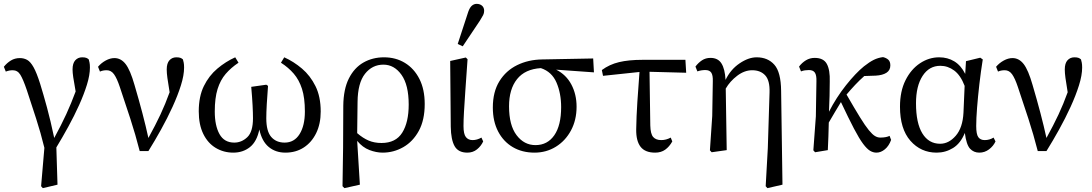

<svg xmlns="http://www.w3.org/2000/svg" viewBox="-20 -778 5661 995"><path d="M193 187 210 -12Q191 -90 167 -164Q143 -238 119 -311Q100 -367 85.5 -390.5Q71 -414 46 -414Q28 -414 10 -407L0 -432Q16 -452 36.5 -464.5Q57 -477 83 -477Q104 -477 121 -467.5Q138 -458 154 -429.5Q170 -401 188 -344Q205 -289 223.5 -221Q242 -153 261 -63Q298 -131 323.5 -186.5Q349 -242 372 -304Q363 -354 359.5 -378Q356 -402 356 -418Q356 -450 370 -465.5Q384 -481 406 -481Q420 -481 427.5 -478Q435 -475 440 -470Q442 -463 444 -453.5Q446 -444 446 -428Q446 -389 430.5 -339Q415 -289 390 -233.5Q365 -178 334 -121.5Q303 -65 272 -14L278 179L202 197Z M704 5Q682 -81 655.5 -162.5Q629 -244 601 -327Q586 -372 571 -393Q556 -414 533 -414Q513 -414 498 -407L488 -432Q505 -452 528 -464.5Q551 -477 573 -477Q607 -477 631 -446Q655 -415 677 -338Q700 -260 718 -191.5Q736 -123 749 -63Q786 -130 811.5 -184.5Q837 -239 859 -300Q851 -348 847.5 -374Q844 -400 844 -418Q844 -450 858 -465.5Q872 -481 894 -481Q908 -481 915.5 -478Q923 -475 928 -470Q930 -463 932 -453.5Q934 -444 934 -428Q934 -388 917.5 -335.5Q901 -283 874 -224Q847 -165 814.5 -106.5Q782 -48 749 5Z M1189 13Q1139 13 1098 -11.5Q1057 -36 1033.5 -84Q1010 -132 1010 -201Q1010 -278 1036.5 -332Q1063 -386 1106.5 -422.5Q1150 -459 1199 -481L1216 -453Q1177 -427 1149.5 -395Q1122 -363 1107.5 -316.5Q1093 -270 1093 -200Q1093 -127 1117.5 -83Q1142 -39 1194 -39Q1232 -39 1261.5 -67Q1291 -95 1291 -165Q1291 -192 1289 -231.5Q1287 -271 1282 -328L1360 -339L1369 -333Q1365 -284 1362.5 -238.5Q1360 -193 1360 -165Q1360 -98 1385.5 -68.5Q1411 -39 1455 -39Q1505 -39 1532.5 -83Q1560 -127 1560 -200Q1560 -271 1545 -317.5Q1530 -364 1502.5 -396Q1475 -428 1436 -453L1453 -481Q1502 -459 1545 -422.5Q1588 -386 1615 -331.5Q1642 -277 1642 -200Q1642 -136 1618.5 -88Q1595 -40 1554 -13.5Q1513 13 1459 13Q1408 13 1372.5 -16.5Q1337 -46 1324 -107Q1311 -44 1275 -15.5Q1239 13 1189 13Z M1833 -250 1831 -88Q1861 -62 1890.5 -49.5Q1920 -37 1957 -37Q2031 -37 2064.5 -90.5Q2098 -144 2098 -236Q2098 -338 2060.5 -390.5Q2023 -443 1967 -443Q1909 -443 1871.5 -395.5Q1834 -348 1833 -250ZM1755 187 1758 -11 1759 -230Q1760 -316 1788 -371.5Q1816 -427 1863.5 -454Q1911 -481 1970 -481Q2031 -481 2078.5 -452Q2126 -423 2153.5 -369Q2181 -315 2181 -239Q2181 -156 2150.5 -100Q2120 -44 2070 -15.5Q2020 13 1963 13Q1930 13 1894.5 -0.5Q1859 -14 1831 -48L1845 179L1765 197Z M2402 13Q2355 13 2336 -20.5Q2317 -54 2316 -121L2313 -462L2394 -480L2403 -471Q2396 -373 2391.5 -307.5Q2387 -242 2384.5 -199Q2382 -156 2382 -125Q2382 -83 2394.5 -67.5Q2407 -52 2429 -52Q2452 -52 2475 -65L2484 -45Q2473 -21 2452 -4Q2431 13 2402 13ZM2352 -550 2407 -718Q2415 -740 2426 -749Q2437 -758 2450 -758Q2467 -758 2478 -748.5Q2489 -739 2489 -722Q2489 -710 2484 -700Q2479 -690 2467 -671L2378 -538Z M2750 13Q2686 13 2637.5 -15.5Q2589 -44 2561.5 -96.5Q2534 -149 2534 -221Q2534 -302 2568 -357Q2602 -412 2660 -440.5Q2718 -469 2790 -470L3054 -475L3058 -403L2862 -417Q2914 -391 2941 -340Q2968 -289 2968 -225Q2968 -156 2939 -102Q2910 -48 2860.5 -17.5Q2811 13 2750 13ZM2618 -227Q2618 -129 2657 -77.5Q2696 -26 2755 -26Q2817 -26 2852.5 -77Q2888 -128 2888 -223Q2888 -294 2864 -350Q2840 -406 2783 -425Q2701 -420 2659.5 -368Q2618 -316 2618 -227Z M3105 -385 3099 -415Q3138 -444 3188 -456Q3238 -468 3310 -468H3532L3536 -401L3346 -406L3350 -128Q3351 -84 3365 -68Q3379 -52 3407 -52Q3432 -52 3456 -65L3464 -45Q3449 -18 3427.5 -2.5Q3406 13 3375 13Q3323 13 3299.5 -17.5Q3276 -48 3277 -108Q3278 -173 3283 -250.5Q3288 -328 3294 -405Z M3948 187 3959 -10 3968 -299Q3970 -361 3945.5 -387.5Q3921 -414 3878 -414Q3838 -414 3800.5 -385.5Q3763 -357 3741 -319L3746 0L3668 11L3659 1L3671 -177L3674 -357Q3675 -388 3666 -401.5Q3657 -415 3635 -415Q3614 -415 3594 -408L3584 -433Q3599 -453 3618 -465.5Q3637 -478 3662 -478Q3701 -478 3719 -449Q3737 -420 3740 -364Q3766 -418 3812.5 -449.5Q3859 -481 3901 -481Q3959 -481 3993 -442.5Q4027 -404 4028 -307L4035 179L3957 197Z M4204 11 4195 1 4208 -175 4211 -357Q4212 -388 4203 -401.5Q4194 -415 4172 -415Q4162 -415 4151.5 -413.5Q4141 -412 4131 -408L4121 -433Q4136 -453 4156.5 -465.5Q4177 -478 4202 -478Q4248 -478 4265 -446.5Q4282 -415 4280 -355Q4280 -322 4279 -281Q4278 -240 4276 -199Q4314 -273 4364 -336Q4414 -399 4457 -434Q4486 -457 4508.5 -468Q4531 -479 4556 -482Q4573 -478 4583.5 -468.5Q4594 -459 4594 -439Q4594 -414 4574 -401Q4554 -388 4518 -386L4459 -384Q4434 -362 4411.5 -338Q4389 -314 4367 -288Q4409 -215 4436.5 -170.5Q4464 -126 4482.5 -103.5Q4501 -81 4514.5 -73Q4528 -65 4542 -65Q4558 -65 4570.5 -67.5Q4583 -70 4590 -74L4598 -53Q4587 -22 4566 -4.5Q4545 13 4522 13Q4505 13 4489 3.5Q4473 -6 4453 -32.5Q4433 -59 4405.5 -111.5Q4378 -164 4338 -249Q4322 -223 4307 -197.5Q4292 -172 4275 -143Q4274 -107 4273 -71Q4272 -35 4270 0Z M4727 -243Q4727 -140 4760 -86.5Q4793 -33 4852 -33Q4897 -33 4933 -74.5Q4969 -116 4973 -194L4979 -333Q4958 -388 4925 -412.5Q4892 -437 4853 -437Q4795 -437 4761 -384.5Q4727 -332 4727 -243ZM4834 13Q4752 13 4698 -48.5Q4644 -110 4644 -225Q4644 -305 4672.5 -362Q4701 -419 4747.5 -450Q4794 -481 4847 -481Q4891 -481 4925.5 -460Q4960 -439 4982 -395L4986 -461L5060 -479L5073 -470Q5063 -408 5055.5 -343Q5048 -278 5043.5 -220.5Q5039 -163 5039 -125Q5039 -82 5050 -67Q5061 -52 5083 -52Q5108 -52 5129 -65L5139 -45Q5128 -21 5105.5 -4Q5083 13 5055 13Q5026 13 5007 -7.5Q4988 -28 4980 -89Q4958 -35 4919 -11Q4880 13 4834 13Z M5358 5Q5336 -81 5309.5 -162.5Q5283 -244 5255 -327Q5240 -372 5225 -393Q5210 -414 5187 -414Q5167 -414 5152 -407L5142 -432Q5159 -452 5182 -464.5Q5205 -477 5227 -477Q5261 -477 5285 -446Q5309 -415 5331 -338Q5354 -260 5372 -191.5Q5390 -123 5403 -63Q5440 -130 5465.5 -184.5Q5491 -239 5513 -300Q5505 -348 5501.5 -374Q5498 -400 5498 -418Q5498 -450 5512 -465.5Q5526 -481 5548 -481Q5562 -481 5569.5 -478Q5577 -475 5582 -470Q5584 -463 5586 -453.5Q5588 -444 5588 -428Q5588 -388 5571.5 -335.5Q5555 -283 5528 -224Q5501 -165 5468.5 -106.5Q5436 -48 5403 5Z"/></svg>

Font: Source Serif 4 Subhead
Style: Regular
Weight: 400
Designer: Frank Grießhammer
Foundry: Adobe Systems Incorporated
Version: Version 4.004;hotconv 1.0.117;makeotfexe 2.5.65602